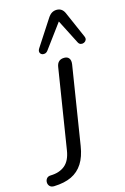

<svg xmlns="http://www.w3.org/2000/svg" viewBox="-259 -829 703 1082"><g transform="rotate(-15 92.5 -287.5)"><path d="M-83.1 191Q-100.1 191.5 -108.9 182.2Q-117.7 173 -117.9 160Q-118.2 147.1 -110.4 137.4Q-102.6 127.6 -87 127.2Q-35.4 126.2 -3.2 99.7Q28.9 73.1 38 15L112.3 -453Q119 -493.3 158.3 -493.3Q177.3 -493.3 186.2 -480.9Q195.2 -468.5 191.8 -445.7L119.4 10.5Q109.9 71.7 84.9 110.7Q59.9 149.8 18.6 169.5Q-22.7 189.1 -83.1 191ZM232.3 -734.4 299.8 -580Q305.1 -567.8 301 -559Q296.9 -550.3 287.8 -546.2Q278.7 -542.1 269.2 -544.5Q259.7 -547 254.3 -557.2L182 -698.7L76.4 -555.8Q69.1 -546.5 59.1 -544.2Q49 -542 41 -546.4Q32.9 -550.8 30.7 -560Q28.5 -569.3 35.9 -581.1L135.3 -733.9Q146.1 -750.5 158.7 -758Q171.4 -765.5 187 -765.5Q218.1 -765.5 232.3 -734.4Z"/></g></svg>

Font: Nunito Variable Extra Light
Style: Italic
Weight: 200
Italic angle: -9°
Designer: Vernon Adams
Foundry: Vernon Adams
Version: Version 3.602